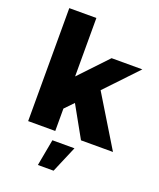

<svg xmlns="http://www.w3.org/2000/svg" viewBox="-173 -846 980 1185"><g transform="rotate(20 316.5 -254.0)"><path d="M420 0 306 -204 251 -147V0H73V-742H251V-358L424 -541H626L428 -332L630 0ZM254 60H399L325 234H222Z"/></g></svg>

Font: Montserrat arm2
Style: Bold
Weight: 700
Designer: Julieta Ulanovsky
Foundry: Julieta Ulanovsky
Version: Version 6.000